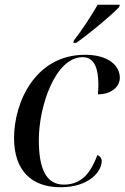

<svg xmlns="http://www.w3.org/2000/svg" viewBox="-20 -776 523 806"><path d="M290 -606 288 -596H300C358 -637 447 -711 480 -746L483 -756H390C364 -711 324 -649 290 -606ZM234 10C354 10 407 -56 407 -100C407 -111 400 -121 389 -125C363 -58 328 -1 248 -1C172 -1 143 -70 143 -189C143 -330 212 -536 327 -536C375 -536 393 -491 393 -420C393 -407 392 -392 391 -380C448 -380 483 -412 483 -450C483 -499 437 -546 337 -546C127 -546 39 -345 39 -197C39 -58 114 10 234 10Z"/></svg>

Font: Noto Serif Display
Style: Italic
Weight: 400
Italic angle: -12°
Designer: Monotype Design Team
Foundry: Monotype Imaging Inc.
Version: Version 2.009